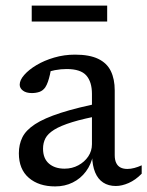

<svg xmlns="http://www.w3.org/2000/svg" viewBox="-20 -657 527 687"><path d="M351 -291 348.5 -245.5Q280.5 -233 238.5 -220Q196.5 -207 173.8 -192.8Q151 -178.5 142.5 -162Q134 -145.5 134 -125Q134 -90 155 -71.8Q176 -53.5 211 -53.5Q238 -53.5 260.2 -65.5Q282.5 -77.5 295.8 -97.2Q309 -117 309 -141V-321Q309 -364 288.8 -387Q268.5 -410 218.5 -410Q198 -410 176.5 -406Q155 -402 135 -394L165 -421.5Q162 -405 158.8 -390.5Q155.5 -376 151.5 -364.5Q147.5 -353 142 -344.5Q133.5 -332.5 121 -328.2Q108.5 -324 94 -324Q73.5 -324 62 -332.8Q50.5 -341.5 50.5 -354Q50.5 -370.5 66.8 -389Q83 -407.5 110.5 -424Q138 -440.5 173.8 -451Q209.5 -461.5 248.5 -461.5Q300 -461.5 331.2 -446.5Q362.5 -431.5 376.5 -402.8Q390.5 -374 390.5 -333.5V-102Q390.5 -85 395.8 -74Q401 -63 411 -57.8Q421 -52.5 436 -52.5Q447.5 -52.5 460.8 -56Q474 -59.5 487 -65.5V-35.5Q465 -13 440.5 -2.2Q416 8.5 394.5 8.5Q368 8.5 349.2 -3.8Q330.5 -16 320.5 -40Q310.5 -64 309.5 -99L313 -102.5Q306.5 -69 287.5 -43.5Q268.5 -18 240.2 -4Q212 10 177.5 10Q118.5 10 83 -20.8Q47.5 -51.5 47.5 -108.5Q47.5 -140 60 -165.5Q72.5 -191 105.2 -212.5Q138 -234 197.5 -253.2Q257 -272.5 351 -291ZM93.5 -580V-637H363.5V-580Z"/></svg>

Font: Newsreader
Style: Regular
Weight: 400
Designer: Hugues Gentile
Foundry: Production Type
Version: Version 1.003